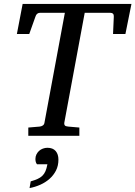

<svg xmlns="http://www.w3.org/2000/svg" viewBox="-20 -691 689 977"><path d="M618.2 -518.1H555.2L559.1 -606Q560.5 -626 540 -626H411.1L307.1 -65.9Q305.7 -58.6 309.6 -53.2Q313.5 -47.9 327.1 -46.9L383.8 -42V0H124V-42L182.1 -46.9Q190.9 -47.9 197.8 -52.5Q204.6 -57.1 206.1 -65.9L310.1 -626H185.1Q166 -626 160.2 -606L128.9 -518.1H65.9L95.2 -670.9H648.9ZM277.3 121.1Q277.3 152.3 264.9 176.8Q252.4 201.2 231.9 219.2Q211.4 237.3 185.1 249Q158.7 260.7 130.4 266.1L136.2 231.9Q156.7 226.1 170.9 219.7Q185.1 213.4 195.1 203.9Q205.1 194.3 211.2 180.4Q217.3 166.5 221.2 145H168.5Q163.6 139.6 161.9 132.3Q160.2 125 160.2 118.2Q160.2 105.5 165.3 95Q170.4 84.5 178.7 76.9Q187 69.3 198.2 65.2Q209.5 61 221.2 61Q249 61 263.2 77.4Q277.3 93.8 277.3 121.1Z"/></svg>

Font: Charis SIL Phon
Style: Italic
Weight: 400
Italic angle: -11°
Foundry: SIL International
Version: Version 5.000